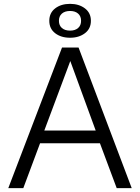

<svg xmlns="http://www.w3.org/2000/svg" viewBox="-20 -977 728 997"><path d="M388 -730 664 0H586L499 -233H188L101 0H23L302 -730ZM210 -299H477L345 -660ZM344 -957Q390 -957 421 -933.5Q452 -910 452 -869Q452 -828 421 -804.5Q390 -781 344 -781Q297 -781 266.5 -804.5Q236 -828 236 -869Q236 -910 266.5 -933.5Q297 -957 344 -957ZM344 -818Q370 -818 385.5 -831.5Q401 -845 401 -869Q401 -893 385.5 -906.5Q370 -920 344 -920Q317 -920 301.5 -906.5Q286 -893 286 -869Q286 -845 301.5 -831.5Q317 -818 344 -818Z"/></svg>

Font: Nacelle Light
Style: Regular
Weight: 300
Designer: Sora Sagano
Foundry: Sora Sagano
Version: Version 1.000;FEAKit 1.0